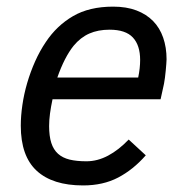

<svg xmlns="http://www.w3.org/2000/svg" viewBox="-20 -547 557 582"><path d="M139.2 -246.1Q134.3 -223.1 131.6 -203.1Q128.9 -183.1 128.9 -165Q128.9 -134.3 135.5 -113.8Q142.1 -93.3 156 -80.8Q169.9 -68.4 191.2 -63.2Q212.4 -58.1 242.2 -58.1Q275.4 -58.1 307.6 -75.2Q339.8 -92.3 370.1 -124L421.9 -76.2Q383.8 -32.7 338.1 -8.8Q292.5 15.1 231.9 15.1Q139.6 15.1 91.3 -29.3Q43 -73.7 43 -166Q43 -195.8 47.9 -229Q52.7 -262.2 62.5 -295.7Q72.3 -329.1 86.4 -360.8Q100.6 -392.6 119.1 -419.9Q151.9 -469.2 201.2 -498Q250.5 -526.9 323.2 -526.9Q363.3 -526.9 393.6 -515.4Q423.8 -503.9 444.1 -483.2Q464.4 -462.4 474.6 -432.9Q484.9 -403.3 484.9 -367.2Q484.9 -362.3 484.1 -353Q483.4 -343.8 482.4 -333Q481.4 -322.3 480 -311.5Q478.5 -300.8 477.1 -293L466.8 -246.1ZM398.9 -312Q404.8 -340.3 404.8 -365.2Q404.8 -409.7 382.8 -433.3Q360.8 -457 312 -457Q277.3 -457 250.7 -445.3Q224.1 -433.6 203.1 -408.2Q175.3 -373.5 153.8 -312Z"/></svg>

Font: Lorenzo Sans
Style: Italic
Weight: 400
Italic angle: -12°
Foundry: Intel Corporation
Version: Version 1.00; ttfautohint (v1.5)